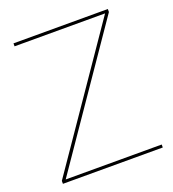

<svg xmlns="http://www.w3.org/2000/svg" viewBox="-123 -755 769 851"><g transform="rotate(-20 262.0 -330.0)"><path d="M43 -8 40 -14H500V0H29V-14L467 -652L470 -646H36V-660H481V-646Z"/></g></svg>

Font: Kantumruy Pro Thin
Style: Regular
Weight: 250
Version: Version 1.002